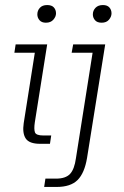

<svg xmlns="http://www.w3.org/2000/svg" viewBox="-20 -570 491 761"><path d="M139 0Q96 0 82 -21Q68 -42 74 -82L118 -361H37L42 -394H167L118 -85Q114 -58 118.5 -45.5Q123 -33 152 -33H183L178 0ZM162 -480Q145 -480 136.5 -490Q128 -500 128 -513Q128 -528 138 -539Q148 -550 167 -550Q185 -550 193.5 -540.5Q202 -531 202 -517Q202 -504 191.5 -492Q181 -480 162 -480ZM155 171 160 138H202Q240 138 257.5 119.5Q275 101 281 57L347 -361H264L270 -394H397L325 56Q315 116 287.5 143.5Q260 171 204 171ZM383 -480Q365 -480 356.5 -490Q348 -500 348 -513Q348 -528 358.5 -539Q369 -550 388 -550Q405 -550 413.5 -540.5Q422 -531 422 -517Q422 -504 412 -492Q402 -480 383 -480Z"/></svg>

Font: Rokkitt SemiBold ExtraLight
Style: Italic
Weight: 250
Italic angle: -9°
Version: Version 3.103